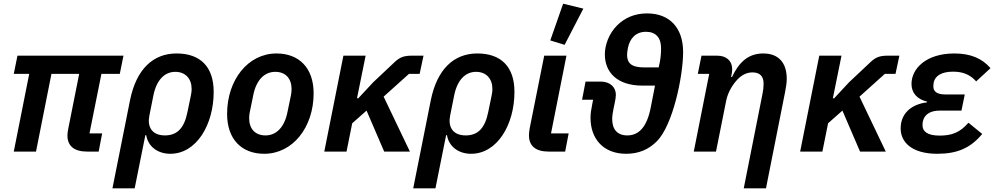

<svg xmlns="http://www.w3.org/2000/svg" viewBox="-20 -825 5413 1045"><path d="M517 0 536 -99H467L532 -423H632L652 -522H75L55 -423H139L55 0H176L260 -423H411L352 -127C349 -113 347 -97 347 -88C347 -31 383 0 454 0Z M592 200H713L771 -89H776C785 -30 836 12 907 12C1049 12 1143 -146 1143 -325C1143 -462 1070 -534 941 -534C812 -534 722 -447 688 -281ZM878 -88C804 -88 781 -138 793 -196L815 -306C832 -390 876 -434 934 -434C990 -434 1023 -396 1023 -341C1023 -325 1020 -311 1018 -301L1000 -214C983 -130 946 -88 878 -88Z M1418 12C1574 12 1687 -133 1687 -317C1687 -456 1607 -534 1485 -534C1329 -534 1216 -389 1216 -205C1216 -66 1296 12 1418 12ZM1425 -88C1367 -88 1336 -126 1336 -182C1336 -196 1338 -209 1340 -217L1358 -305C1374 -389 1419 -434 1478 -434C1536 -434 1567 -396 1567 -340C1567 -326 1565 -314 1563 -304L1545 -217C1529 -133 1484 -88 1425 -88Z M2071 0H2211L2068 -299L2206 -423H2264L2285 -522H2221C2180 -522 2157 -514 2130 -489L2011 -377L1930 -290H1923L1970 -522H1849L1745 0H1866L1897 -154L1975 -223Z M2229 200H2350L2408 -89H2413C2422 -30 2473 12 2544 12C2686 12 2780 -146 2780 -325C2780 -462 2707 -534 2578 -534C2449 -534 2359 -447 2325 -281ZM2515 -88C2441 -88 2418 -138 2430 -196L2452 -306C2469 -390 2513 -434 2571 -434C2627 -434 2660 -396 2660 -341C2660 -325 2657 -311 2655 -301L2637 -214C2620 -130 2583 -88 2515 -88Z M3155 -778 3045 -805 2975 -605 3053 -581ZM3075 -99H2979L3063 -522H2942L2863 -127C2860 -112 2859 -97 2859 -88C2859 -31 2895 0 2966 0H3056Z M3167 -381 3148 -282H3208L3203 -256C3197 -227 3194 -205 3194 -184C3194 -68 3265 12 3388 12C3456 12 3510 -11 3555 -56C3643 -144 3698 -412 3698 -542C3698 -673 3625 -752 3502 -752C3434 -752 3380 -728 3338 -686C3295 -643 3272 -581 3272 -529C3272 -434 3336 -359 3477 -359H3545L3521 -236C3500 -133 3457 -88 3394 -88C3339 -88 3312 -122 3312 -177C3312 -192 3315 -214 3319 -232L3327 -271C3329 -279 3332 -299 3332 -309C3332 -351 3300 -381 3249 -381ZM3393 -527C3393 -539 3395 -549 3398 -566C3408 -614 3439 -652 3496 -652C3551 -652 3578 -618 3578 -563C3578 -530 3575 -506 3570 -481L3565 -458H3486C3415 -458 3393 -483 3393 -527Z M3877 0 3932 -275C3940 -316 3961 -355 3987 -385C4011 -413 4040 -431 4075 -431C4119 -431 4136 -407 4136 -369C4136 -351 4134 -333 4130 -314L4028 200H4149L4253 -324C4258 -351 4262 -373 4262 -396C4262 -483 4218 -534 4134 -534C4054 -534 4003 -488 3964 -406H3959L3962 -420C3964 -427 3965 -440 3965 -449C3965 -495 3932 -522 3884 -522H3798L3778 -423H3840L3756 0Z M4661 0H4801L4658 -299L4796 -423H4854L4875 -522H4811C4770 -522 4747 -514 4720 -489L4601 -377L4520 -290H4513L4560 -522H4439L4335 0H4456L4487 -154L4565 -223Z M5251 -157C5205 -104 5161 -87 5094 -87C5027 -87 5001 -110 5001 -143C5001 -154 5002 -160 5003 -165C5011 -201 5042 -223 5094 -223H5213L5231 -311H5124C5079 -311 5060 -328 5060 -354C5060 -363 5061 -370 5062 -377C5070 -411 5102 -435 5168 -435C5223 -435 5262 -417 5293 -382L5371 -454C5325 -508 5261 -534 5174 -534C5021 -534 4941 -452 4941 -368C4941 -322 4969 -285 5026 -272L5025 -268C4932 -256 4882 -201 4882 -126C4882 -48 4947 12 5081 12C5190 12 5262 -19 5326 -96Z"/></svg>

Font: Braiins Sans SemiBold
Style: Italic
Weight: 600
Italic angle: -11.31°
Designer: Mike Abbink, Paul van der Laan, Pieter van Rosmalen, Jiri Chlebus, Lubos Buracinsky
Foundry: Bold Monday, Sudetype
Version: Version 1.000;hotconv 1.0.109;makeotfexe 2.5.65596